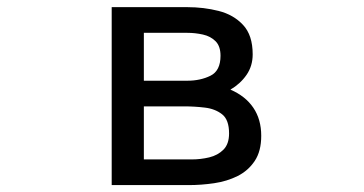

<svg xmlns="http://www.w3.org/2000/svg" viewBox="-20 -539 1040 548"><path d="M298.8 -10.7V-518.6H514.6Q561.5 -518.6 604 -507.8Q646.5 -497.1 673.8 -467.8Q701.2 -438.5 701.2 -383.8Q701.2 -350.6 683.6 -325.2Q666 -299.8 637.7 -283.2Q680.7 -264.6 703.1 -231.4Q725.6 -198.2 725.6 -151.4Q725.6 -107.4 707 -79.6Q688.5 -51.8 658.2 -36.6Q627.9 -21.5 591.3 -16.1Q554.7 -10.7 518.6 -10.7ZM390.6 -308.6H514.6Q551.8 -308.6 580.6 -322.8Q609.4 -336.9 609.4 -379.9Q609.4 -407.2 595.2 -421.4Q581.1 -435.5 559.1 -440.4Q537.1 -445.3 514.6 -445.3H390.6ZM390.6 -84H527.3Q552.7 -84 577.1 -89.8Q601.6 -95.7 617.7 -111.8Q633.8 -127.9 633.8 -158.2Q633.8 -197.3 613.8 -212.9Q593.8 -228.5 564.5 -231.9Q535.2 -235.4 505.9 -235.4H390.6Z"/></svg>

Font: Kosugi
Style: Regular
Weight: 400
Version: Version 4.002